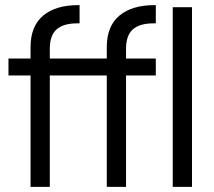

<svg xmlns="http://www.w3.org/2000/svg" viewBox="-20 -728 833 748"><path d="M577 -637Q524 -637 497.5 -613.5Q471 -590 471 -538V-500H587V-434H471V0H396V-434H174V0H99V-434H13V-500H99V-544Q99 -626 148 -667Q197 -708 284 -708H290V-637H280Q227 -637 200.5 -613.5Q174 -590 174 -538V-500H396V-544Q396 -626 445 -667Q494 -708 581 -708H587V-637ZM728 0H653V-700H728Z"/></svg>

Font: Questrial
Style: Regular
Weight: 400
Designer: Joe Prince
Foundry: Joe Prince
Version: Version 1.002